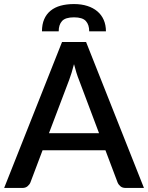

<svg xmlns="http://www.w3.org/2000/svg" viewBox="-22 -927 730 947"><path d="M688 0 402.5 -720H284L-1.5 0H89C99 0 107.3 -2.8 114 -8.5C120.7 -14.2 125.3 -20.3 128 -27L188 -186H498L558 -27C561.3 -19.3 566.2 -12.9 572.5 -7.8C578.8 -2.6 587.2 0 597.5 0ZM219.5 -270 319 -532.5C322.7 -542.5 326.6 -554.1 330.8 -567.2C334.9 -580.4 339 -594.8 343 -610.5C347 -595.2 351.1 -580.8 355.2 -567.5C359.4 -554.2 363.5 -542.7 367.5 -533L466.5 -270ZM343 -907C318.7 -907 296.8 -904.3 277.2 -899C257.8 -893.7 241.2 -885.4 227.5 -874.2C213.8 -863.1 203.3 -849.1 196 -832.2C188.7 -815.4 185 -795.5 185 -772.5H267.5C267.5 -794.2 273 -811.1 284 -823.2C295 -835.4 314.7 -841.5 343 -841.5C371 -841.5 390.5 -835.4 401.5 -823.2C412.5 -811.1 418 -794.2 418 -772.5H500.5C500.5 -793.5 496.8 -812.3 489.5 -829C482.2 -845.7 471.7 -859.7 458 -871.2C444.3 -882.7 427.8 -891.6 408.5 -897.7C389.2 -903.9 367.3 -907 343 -907Z"/></svg>

Font: Lato Semibold
Style: Regular
Weight: 600
Designer: Lukasz Dziedzic
Foundry: tyPoland Lukasz Dziedzic
Version: Version 2.006; 2014-01-15